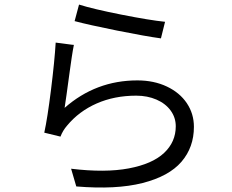

<svg xmlns="http://www.w3.org/2000/svg" viewBox="-20 -785 1017 843"><path d="M704.7 -689.3 686.6 -616.5Q619.4 -625.6 493.2 -650.9Q367.1 -676.3 307.6 -692.3L327 -764.9Q387.9 -745.6 512.2 -720.9Q636.5 -696.3 704.7 -689.3ZM285.8 -469Q269.4 -347 263.7 -311.4Q400.8 -432 583 -432Q655.6 -432 712.5 -405.1Q769.3 -378.2 800.4 -331.8Q831.4 -285.4 831.4 -228.1Q831.4 -138.2 776.5 -74.5Q721.6 -10.9 605.8 18.6Q490.1 48.1 314.9 33.6L292.2 -44.2Q441.7 -26.1 545.2 -45.6Q648.8 -65.1 700.3 -113.4Q751.7 -161.7 751.7 -230.5Q751.7 -268.8 729.3 -299.6Q706.9 -330.4 667.1 -347.7Q627.2 -365 578.1 -365Q482.4 -365 404.5 -330.7Q326.7 -296.5 274.5 -233.5Q255.7 -211.9 245.5 -185.2L174.4 -202.5Q188.5 -266.5 204 -391.5Q219.6 -516.6 224.5 -598L304.3 -587.5Q299.4 -563.2 294.9 -532.9Q290.3 -502.6 285.8 -469Z"/></svg>

Font: Min Sans VF VF
Style: Regular
Weight: 400
Designer: Jinseong-Kim, NotoSansCJK, Nunito
Foundry: Jinseong-Kim
Version: Version 1.420;Glyphs 3.1.2 (3151)